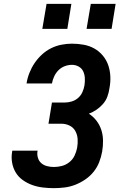

<svg xmlns="http://www.w3.org/2000/svg" viewBox="-20 -970 640 998"><path d="M260 8Q231 8 202 4.5Q173 1 147 -8.5Q121 -18 98.5 -34Q76 -50 62 -73Q48 -96 43 -124Q38 -152 43 -181Q43 -183 43.5 -184.5Q44 -186 44 -187H176Q176 -187 175.5 -186Q175 -185 175 -185Q172 -167 177 -150Q182 -133 194.5 -122Q207 -111 224.5 -106.5Q242 -102 260 -102Q281 -102 302 -107.5Q323 -113 340.5 -127Q358 -141 367.5 -161Q377 -181 381 -202Q385 -225 383.5 -247.5Q382 -270 371.5 -289Q361 -308 341 -317.5Q321 -327 298 -327H232L250 -437H316Q334 -437 352.5 -442.5Q371 -448 385.5 -460.5Q400 -473 408 -490.5Q416 -508 419 -526Q422 -545 421 -564Q420 -583 412.5 -599Q405 -615 389 -624Q373 -633 354 -633Q335 -633 316.5 -626Q298 -619 284 -605Q270 -591 261.5 -572.5Q253 -554 250 -536H118Q122 -563 132.5 -590Q143 -617 159 -641Q175 -665 197 -685.5Q219 -706 245 -719Q271 -732 299 -737.5Q327 -743 354 -743Q385 -743 415 -737.5Q445 -732 470 -718Q495 -704 514 -681.5Q533 -659 542.5 -631.5Q552 -604 553.5 -573.5Q555 -543 549 -512Q546 -490 538.5 -469Q531 -448 516 -430.5Q501 -413 482 -400Q463 -387 442 -379Q465 -364 481.5 -342.5Q498 -321 506.5 -295Q515 -269 515.5 -240Q516 -211 511 -182Q506 -154 495.5 -127Q485 -100 466.5 -77Q448 -54 423 -37Q398 -20 371 -9.5Q344 1 315.5 4.5Q287 8 260 8ZM430 -820 452 -950H581L560 -820ZM200 -820 222 -950H351L330 -820Z"/></svg>

Font: Iosevka SS04 XBd Ex
Style: Italic
Weight: 800
Width: 7
Italic angle: -9°
Monospace: yes
Designer: Belleve Invis
Foundry: Belleve Invis
Version: Version 19.0.0; ttfautohint (v1.8.4)